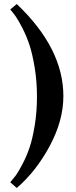

<svg xmlns="http://www.w3.org/2000/svg" viewBox="-20 -728 378 951"><path d="M293.9 -252C293.9 -409.8 217 -561.8 63 -708L30.8 -681.2C39.9 -670.7 48.8 -659.3 57.6 -647C66.4 -634.6 77.6 -615.1 91.3 -588.4C105 -561.7 116.7 -533.4 126.5 -503.7C136.2 -473.9 144.8 -436.4 152.1 -391.4C159.4 -346.3 163.1 -298.8 163.1 -249C163.1 -199.2 159.4 -151.9 152.1 -107.2C144.8 -62.4 136.1 -25.6 126.2 3.4C116.3 32.4 104.5 59.9 90.8 85.9C77.1 112 66 130.7 57.4 142.1C48.7 153.5 39.9 164.4 30.8 174.8L63 203.1C126.8 148.4 181.2 79.1 226.3 -4.9C271.4 -88.9 293.9 -171.2 293.9 -252Z"/></svg>

Font: Linux Biolinum G
Style: Bold
Weight: 700
Designer: Philipp H. Poll
Foundry: Philipp H. Poll
Version: Version 1.1.0